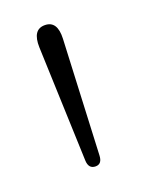

<svg xmlns="http://www.w3.org/2000/svg" viewBox="-68 -806 252 344"><g transform="rotate(-20 58.0 -634.5)"><path d="M57.5 -500Q44 -500 43.5 -516.5L35.5 -735Q34.5 -769 58 -769Q82 -769 80.5 -735L70.5 -516.5Q70 -500 57.5 -500Z"/></g></svg>

Font: Fraunces 9pt SuperSoft Thin
Style: Regular
Weight: 100
Version: Version 1.000;[b76b70a41]